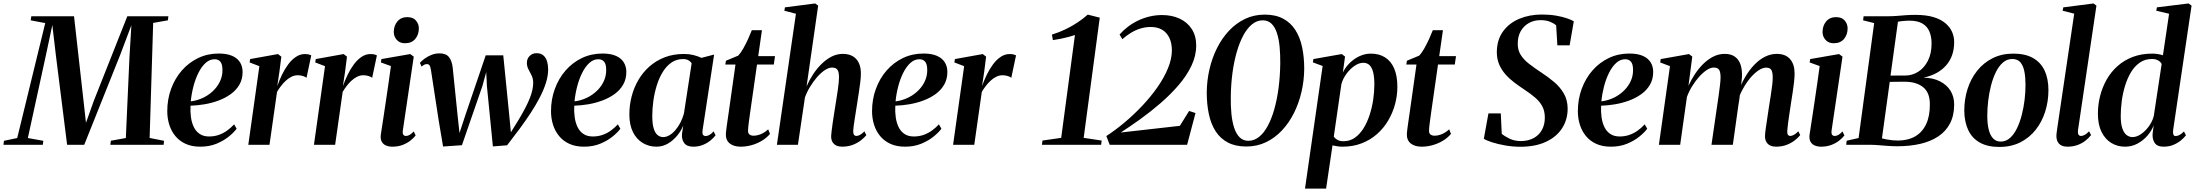

<svg xmlns="http://www.w3.org/2000/svg" viewBox="-62 -837 12690 1110"><path d="M-42 0 -39 -23 37.5 -39 199.5 -703.5 115.5 -719.5 119 -743H366L421 -253L435 -127L480.5 -254.5L674 -743H911.5L908.5 -719.5L823.5 -704.5L803 -39.5L886.5 -23L884 0H576L579 -23.5L665.5 -39L686.5 -506.5L697.5 -691L633 -520L425 0H326L261.5 -513.5L240.5 -692.5L203 -516L99 -39L188.5 -23L185.5 0Z M1306 -93Q1291 -72 1261.2 -47.8Q1231.5 -23.5 1189.8 -6.2Q1148 11 1096 11Q1047 11 1011 -5.5Q975 -22 951.5 -50.8Q928 -79.5 916.5 -116.5Q905 -153.5 905 -194Q905 -263 927.2 -323.5Q949.5 -384 989.5 -429.8Q1029.5 -475.5 1083.8 -501.5Q1138 -527.5 1202.5 -527.5Q1250 -527.5 1280.5 -514Q1311 -500.5 1325.8 -476.5Q1340.5 -452.5 1340.5 -421.5Q1340.5 -379 1321.8 -347Q1303 -315 1271.5 -292.5Q1240 -270 1200.8 -255.5Q1161.5 -241 1119.8 -234Q1078 -227 1039.5 -226Q1037.5 -191 1042 -159Q1046.5 -127 1058.8 -102Q1071 -77 1092.8 -62.5Q1114.5 -48 1146.5 -48Q1177 -48 1203.2 -57.2Q1229.5 -66.5 1251.5 -82.5Q1273.5 -98.5 1291.5 -118ZM1178.5 -494.5Q1150 -494.5 1126.5 -473Q1103 -451.5 1085.2 -416Q1067.5 -380.5 1056.2 -337.2Q1045 -294 1041 -251Q1069.5 -254.5 1096.5 -265Q1123.5 -275.5 1146.8 -292.2Q1170 -309 1187.5 -330.8Q1205 -352.5 1214.8 -378.5Q1224.5 -404.5 1224 -433.5Q1224 -465.5 1212.2 -480Q1200.5 -494.5 1178.5 -494.5Z M1373.5 0 1437.5 -454.5 1381 -476 1384 -495.5 1545 -524.5 1564.5 -509.5 1553.5 -423 1541 -339.5Q1552.5 -372 1568.2 -404.8Q1584 -437.5 1604.2 -464.8Q1624.5 -492 1648.8 -508.2Q1673 -524.5 1700 -524.5Q1715 -524.5 1724 -522Q1733 -519.5 1737.5 -517L1710 -387Q1706.5 -391.5 1691.5 -396.8Q1676.5 -402 1659.5 -402Q1640.5 -402 1622.5 -393Q1604.5 -384 1589 -369.2Q1573.5 -354.5 1561 -337.8Q1548.5 -321 1539.5 -305.5L1496 0Z M1753 0 1817 -454.5 1760.5 -476 1763.5 -495.5 1924.5 -524.5 1944 -509.5 1933 -423 1920.5 -339.5Q1932 -372 1947.8 -404.8Q1963.5 -437.5 1983.8 -464.8Q2004 -492 2028.2 -508.2Q2052.5 -524.5 2079.5 -524.5Q2094.5 -524.5 2103.5 -522Q2112.5 -519.5 2117 -517L2089.5 -387Q2086 -391.5 2071 -396.8Q2056 -402 2039 -402Q2020 -402 2002 -393Q1984 -384 1968.5 -369.2Q1953 -354.5 1940.5 -337.8Q1928 -321 1919 -305.5L1875.5 0Z M2205.5 11Q2186 11 2169.8 4.2Q2153.5 -2.5 2145 -17.8Q2136.5 -33 2139.5 -58Q2141 -67.5 2145.2 -95.5Q2149.5 -123.5 2155.8 -164.5Q2162 -205.5 2169.2 -254.2Q2176.5 -303 2184 -354.8Q2191.5 -406.5 2198 -455L2140 -476L2143 -495.5L2310 -524.5L2330 -509.5L2267 -83.5Q2264.5 -64.5 2270 -57.8Q2275.5 -51 2284.5 -51Q2295 -51 2305.2 -56.5Q2315.5 -62 2330 -77L2341 -54Q2329.5 -39 2310.5 -24Q2291.5 -9 2265.2 1Q2239 11 2205.5 11ZM2279.5 -587Q2249 -587 2231.8 -606.5Q2214.5 -626 2214.5 -652.5Q2215 -689 2235.8 -713.5Q2256.5 -738 2292.5 -738Q2326.5 -738 2343 -718Q2359.5 -698 2359.5 -673Q2359.5 -637 2338.8 -612Q2318 -587 2279.5 -587Z M2499.5 10 2473.5 -144.5 2429.5 -432Q2426.5 -452 2421 -459.2Q2415.5 -466.5 2406.5 -466.5Q2398 -466.5 2390.8 -462.8Q2383.5 -459 2375.5 -452L2365.5 -473.5Q2376.5 -486 2393.5 -498.5Q2410.5 -511 2432.5 -519.8Q2454.5 -528.5 2479 -528.5Q2517 -528.5 2534.2 -506.2Q2551.5 -484 2555.5 -443L2583 -174L2594.5 -68L2630 -176L2746 -517H2847.5L2882 -172L2891.5 -72L2937 -145.5Q2959.5 -183.5 2975.5 -214.2Q2991.5 -245 3001.5 -270.8Q3011.5 -296.5 3016 -318Q3020.5 -339.5 3020.5 -358.5Q3020.5 -382 3011.5 -400.5Q3002.5 -419 2993.2 -436.2Q2984 -453.5 2984 -473.5Q2984 -497.5 3000 -513.5Q3016 -529.5 3039.5 -529.5Q3065.5 -529.5 3080.2 -516Q3095 -502.5 3101 -481.2Q3107 -460 3107 -435.5Q3107 -399.5 3094.5 -359.2Q3082 -319 3059.5 -275.2Q3037 -231.5 3007 -185.5Q2977 -139.5 2942 -92.2Q2907 -45 2869.5 3L2787.5 9.5L2753 -339L2749 -420L2726.5 -338.5L2608.5 2.5Z M3524.5 -93Q3509.5 -72 3479.8 -47.8Q3450 -23.5 3408.2 -6.2Q3366.5 11 3314.5 11Q3265.5 11 3229.5 -5.5Q3193.5 -22 3170 -50.8Q3146.5 -79.5 3135 -116.5Q3123.5 -153.5 3123.5 -194Q3123.5 -263 3145.8 -323.5Q3168 -384 3208 -429.8Q3248 -475.5 3302.2 -501.5Q3356.5 -527.5 3421 -527.5Q3468.5 -527.5 3499 -514Q3529.5 -500.5 3544.2 -476.5Q3559 -452.5 3559 -421.5Q3559 -379 3540.2 -347Q3521.5 -315 3490 -292.5Q3458.5 -270 3419.2 -255.5Q3380 -241 3338.2 -234Q3296.5 -227 3258 -226Q3256 -191 3260.5 -159Q3265 -127 3277.2 -102Q3289.5 -77 3311.2 -62.5Q3333 -48 3365 -48Q3395.5 -48 3421.8 -57.2Q3448 -66.5 3470 -82.5Q3492 -98.5 3510 -118ZM3397 -494.5Q3368.5 -494.5 3345 -473Q3321.5 -451.5 3303.8 -416Q3286 -380.5 3274.8 -337.2Q3263.5 -294 3259.5 -251Q3288 -254.5 3315 -265Q3342 -275.5 3365.2 -292.2Q3388.5 -309 3406 -330.8Q3423.5 -352.5 3433.2 -378.5Q3443 -404.5 3442.5 -433.5Q3442.5 -465.5 3430.8 -480Q3419 -494.5 3397 -494.5Z M4000 -86Q3997 -65.5 4002.2 -58Q4007.5 -50.5 4018 -50.5Q4027.5 -50.5 4039.2 -56.8Q4051 -63 4063.5 -77.5L4075 -55Q4065 -41.5 4046.8 -26Q4028.5 -10.5 4003 0.2Q3977.5 11 3945.5 11Q3908.5 11 3893 -10.8Q3877.5 -32.5 3881 -65L3888 -111.5Q3876.5 -81.5 3853.5 -53.5Q3830.5 -25.5 3800 -7.2Q3769.5 11 3733.5 11Q3689.5 11 3653.8 -10.5Q3618 -32 3597.2 -73.5Q3576.5 -115 3576.5 -175.5Q3576.5 -229 3589.8 -280Q3603 -331 3629 -375.2Q3655 -419.5 3693 -453Q3731 -486.5 3781 -505.8Q3831 -525 3892 -525Q3921.5 -525 3946.8 -518.8Q3972 -512.5 3993 -502.5L4066.5 -521.5ZM3936.5 -470.5Q3931.5 -480.5 3919 -488Q3906.5 -495.5 3887 -495.5Q3848.5 -495.5 3819.2 -475Q3790 -454.5 3769 -420Q3748 -385.5 3734.8 -342.5Q3721.5 -299.5 3715.2 -254Q3709 -208.5 3709 -166.5Q3709 -121 3717.2 -94.2Q3725.5 -67.5 3739.8 -56Q3754 -44.5 3772 -44.5Q3789.5 -44.5 3807.5 -54.8Q3825.5 -65 3841.8 -83.8Q3858 -102.5 3871.2 -127.5Q3884.5 -152.5 3892 -181Z M4274 -181Q4270.5 -156 4268 -136.8Q4265.5 -117.5 4264 -104Q4262.5 -90.5 4262.5 -80.5Q4262.5 -65.5 4271.8 -59Q4281 -52.5 4294 -52.5Q4316.5 -52.5 4339 -62.5Q4361.5 -72.5 4379 -89.5L4389.5 -63Q4370 -39.5 4341.8 -22.8Q4313.5 -6 4282 2.5Q4250.5 11 4220 11Q4180 11 4156.2 -8.2Q4132.5 -27.5 4134.5 -65.5Q4135 -71.5 4136.2 -82.2Q4137.5 -93 4139.5 -108.2Q4141.5 -123.5 4144.5 -143.5Q4147.5 -163.5 4151 -188L4190 -464H4131L4135 -486L4206 -515.5Q4219.5 -529.5 4234.5 -555.8Q4249.5 -582 4262.8 -611.2Q4276 -640.5 4284.5 -662.5H4343L4321.5 -512.5H4418.5L4411.5 -464H4314.5Z M4805.5 11Q4787.5 11 4773.5 4.5Q4759.5 -2 4751.2 -15.2Q4743 -28.5 4743 -50Q4743.5 -60.5 4745.8 -79.8Q4748 -99 4751.5 -123.2Q4755 -147.5 4759.2 -173.8Q4763.5 -200 4767 -223.5Q4771 -248.5 4774.8 -272.8Q4778.5 -297 4781.8 -319Q4785 -341 4786.8 -359.5Q4788.5 -378 4788.5 -390.5Q4788.5 -410 4784.8 -422.2Q4781 -434.5 4772.2 -440.5Q4763.5 -446.5 4748.5 -446.5Q4729.5 -446.5 4707 -431.8Q4684.5 -417 4662.5 -392Q4640.5 -367 4621.8 -336.2Q4603 -305.5 4591.5 -273.5L4551 0H4429.5L4539.5 -757.5L4472.5 -775L4476 -794.5L4650.5 -817L4668 -804.5L4601 -337.5Q4616 -372.5 4637.8 -406Q4659.5 -439.5 4686.8 -466.5Q4714 -493.5 4745 -509.5Q4776 -525.5 4810.5 -525.5Q4845 -525.5 4868.2 -511.8Q4891.5 -498 4903.2 -472.8Q4915 -447.5 4915 -413Q4915 -390.5 4911.5 -362Q4908 -333.5 4903.2 -302.2Q4898.5 -271 4893.5 -239.5Q4890 -218 4886.5 -195Q4883 -172 4879.5 -150.2Q4876 -128.5 4873.5 -110.2Q4871 -92 4870.5 -80Q4870.5 -63.5 4875.5 -57.2Q4880.5 -51 4888.5 -51Q4898 -51 4909.5 -57Q4921 -63 4935.5 -77.5L4946.5 -55.5Q4936 -42.5 4916.8 -27Q4897.5 -11.5 4869.8 -0.2Q4842 11 4805.5 11Z M5380.5 -93Q5365.5 -72 5335.8 -47.8Q5306 -23.5 5264.2 -6.2Q5222.5 11 5170.5 11Q5121.5 11 5085.5 -5.5Q5049.5 -22 5026 -50.8Q5002.5 -79.5 4991 -116.5Q4979.5 -153.5 4979.5 -194Q4979.5 -263 5001.8 -323.5Q5024 -384 5064 -429.8Q5104 -475.5 5158.2 -501.5Q5212.5 -527.5 5277 -527.5Q5324.5 -527.5 5355 -514Q5385.5 -500.5 5400.2 -476.5Q5415 -452.5 5415 -421.5Q5415 -379 5396.2 -347Q5377.5 -315 5346 -292.5Q5314.5 -270 5275.2 -255.5Q5236 -241 5194.2 -234Q5152.5 -227 5114 -226Q5112 -191 5116.5 -159Q5121 -127 5133.2 -102Q5145.5 -77 5167.2 -62.5Q5189 -48 5221 -48Q5251.5 -48 5277.8 -57.2Q5304 -66.5 5326 -82.5Q5348 -98.5 5366 -118ZM5253 -494.5Q5224.5 -494.5 5201 -473Q5177.5 -451.5 5159.8 -416Q5142 -380.5 5130.8 -337.2Q5119.5 -294 5115.5 -251Q5144 -254.5 5171 -265Q5198 -275.5 5221.2 -292.2Q5244.5 -309 5262 -330.8Q5279.5 -352.5 5289.2 -378.5Q5299 -404.5 5298.5 -433.5Q5298.5 -465.5 5286.8 -480Q5275 -494.5 5253 -494.5Z M5448 0 5512 -454.5 5455.5 -476 5458.5 -495.5 5619.5 -524.5 5639 -509.5 5628 -423 5615.5 -339.5Q5627 -372 5642.8 -404.8Q5658.5 -437.5 5678.8 -464.8Q5699 -492 5723.2 -508.2Q5747.5 -524.5 5774.5 -524.5Q5789.5 -524.5 5798.5 -522Q5807.5 -519.5 5812 -517L5784.5 -387Q5781 -391.5 5766 -396.8Q5751 -402 5734 -402Q5715 -402 5697 -393Q5679 -384 5663.5 -369.2Q5648 -354.5 5635.5 -337.8Q5623 -321 5614 -305.5L5570.5 0Z M5965 -24.5 6073 -40 6152.5 -634.5Q6138 -629.5 6116.8 -623.8Q6095.5 -618 6071.8 -613.2Q6048 -608.5 6025 -605L6019.5 -637Q6061.5 -650 6099.2 -668.2Q6137 -686.5 6169.2 -708.2Q6201.5 -730 6226.5 -752.5L6296 -735L6203 -40L6307 -24.5L6304 0H5961.5Z M6353.5 0 6334 -50.5Q6385 -83.5 6438.5 -128.2Q6492 -173 6541 -224.8Q6590 -276.5 6628.8 -331.8Q6667.5 -387 6690.2 -442Q6713 -497 6713 -547Q6712.5 -589 6698 -619Q6683.5 -649 6656.5 -665Q6629.5 -681 6591 -681Q6560 -681 6531.5 -672.2Q6503 -663.5 6477 -647.8Q6451 -632 6426.5 -610.5L6410.5 -637.5Q6432 -662 6459 -682.5Q6486 -703 6517.2 -718Q6548.5 -733 6583.5 -741.5Q6618.5 -750 6656.5 -750Q6713.5 -750 6758 -729.2Q6802.5 -708.5 6828 -669Q6853.5 -629.5 6853.5 -573.5Q6853.5 -514.5 6826 -456.8Q6798.5 -399 6751.8 -344.8Q6705 -290.5 6647.8 -241Q6590.5 -191.5 6530.8 -148.5Q6471 -105.5 6417.5 -71L6759 -109.5L6812.5 -195.5L6849.5 -183.5L6801 0Z M7143 10Q7081 10 7037.2 -12.8Q6993.5 -35.5 6966.2 -77.5Q6939 -119.5 6926.8 -176.8Q6914.5 -234 6914.5 -302.5Q6915 -370 6930 -435.5Q6945 -501 6973.5 -558.2Q7002 -615.5 7043 -659.2Q7084 -703 7136 -727.8Q7188 -752.5 7250 -752.5Q7312.5 -752.5 7356 -729.2Q7399.5 -706 7426.5 -664Q7453.5 -622 7465.8 -564.8Q7478 -507.5 7478 -439Q7477.5 -372 7462.5 -306.8Q7447.5 -241.5 7419 -184.2Q7390.5 -127 7349.5 -83.2Q7308.5 -39.5 7256.8 -14.8Q7205 10 7143 10ZM7155 -23Q7188.5 -23 7216.8 -45.5Q7245 -68 7267.2 -109.2Q7289.5 -150.5 7305.2 -206.2Q7321 -262 7329.8 -329Q7338.5 -396 7339.5 -469.5Q7340 -521 7335.8 -566.2Q7331.5 -611.5 7320.2 -646Q7309 -680.5 7289 -700Q7269 -719.5 7238 -719.5Q7205 -719.5 7176.8 -696.8Q7148.5 -674 7126.2 -632.8Q7104 -591.5 7088 -536.2Q7072 -481 7063.2 -415.5Q7054.5 -350 7053.5 -279Q7052.5 -226.5 7057 -180.2Q7061.5 -134 7073 -98.5Q7084.5 -63 7104.8 -43Q7125 -23 7155 -23Z M7482.5 253.5 7584.5 -455.5 7528 -476.5 7531 -495.5 7695 -524.5 7714 -510 7701.5 -418Q7717 -449.5 7742.2 -474Q7767.5 -498.5 7798.8 -512.8Q7830 -527 7863.5 -527Q7911 -527 7945.5 -505.2Q7980 -483.5 7998.2 -440.8Q8016.5 -398 8016.5 -335.5Q8016.5 -284 8003 -234Q7989.5 -184 7963.2 -139.8Q7937 -95.5 7898.8 -61.8Q7860.5 -28 7810.2 -8.5Q7760 11 7699 11Q7685 11 7670 8.8Q7655 6.5 7641.5 3.5L7604.5 253.5ZM7649 -47.5Q7656.5 -36 7670.2 -28.2Q7684 -20.5 7705 -20.5Q7742 -20.5 7770.8 -40.8Q7799.5 -61 7820.8 -95.2Q7842 -129.5 7856 -172.2Q7870 -215 7876.8 -260.8Q7883.5 -306.5 7883.5 -349.5Q7883.5 -389.5 7877 -417.2Q7870.5 -445 7856.5 -459.5Q7842.5 -474 7819.5 -474Q7794.5 -474 7768.5 -456Q7742.5 -438 7722.2 -410.2Q7702 -382.5 7693 -351.5Z M8211 -181Q8207.5 -156 8205 -136.8Q8202.5 -117.5 8201 -104Q8199.5 -90.5 8199.5 -80.5Q8199.5 -65.5 8208.8 -59Q8218 -52.5 8231 -52.5Q8253.5 -52.5 8276 -62.5Q8298.5 -72.5 8316 -89.5L8326.5 -63Q8307 -39.5 8278.8 -22.8Q8250.5 -6 8219 2.5Q8187.5 11 8157 11Q8117 11 8093.2 -8.2Q8069.5 -27.5 8071.5 -65.5Q8072 -71.5 8073.2 -82.2Q8074.5 -93 8076.5 -108.2Q8078.5 -123.5 8081.5 -143.5Q8084.5 -163.5 8088 -188L8127 -464H8068L8072 -486L8143 -515.5Q8156.5 -529.5 8171.5 -555.8Q8186.5 -582 8199.8 -611.2Q8213 -640.5 8221.5 -662.5H8280L8258.5 -512.5H8355.5L8348.5 -464H8251.5Z M8727.5 11.5Q8684 11.5 8639.8 3.8Q8595.5 -4 8562 -15Q8528.5 -26 8516.5 -35L8543 -181.5H8614.5L8620 -63.5Q8636 -49.5 8664.8 -35.5Q8693.5 -21.5 8730.5 -21.5Q8760 -21.5 8785 -30.2Q8810 -39 8828.5 -55.8Q8847 -72.5 8857.8 -97.5Q8868.5 -122.5 8869 -155Q8869.5 -192.5 8855.5 -220.2Q8841.5 -248 8814.5 -271.5Q8787.5 -295 8748.5 -320.5Q8719 -340 8691 -361.2Q8663 -382.5 8640.8 -408Q8618.5 -433.5 8605.2 -464.2Q8592 -495 8591.5 -533.5Q8591.5 -605.5 8626.8 -654.5Q8662 -703.5 8721 -728.2Q8780 -753 8851 -753Q8896.5 -753 8933 -746.8Q8969.5 -740.5 8996 -731.5Q9022.5 -722.5 9036.5 -714L9012.5 -575H8941.5L8934.5 -691Q8922 -701.5 8899.8 -711Q8877.5 -720.5 8843.5 -720.5Q8807 -720.5 8777.5 -704.2Q8748 -688 8730.2 -657.8Q8712.5 -627.5 8712.5 -585Q8712 -547.5 8729.5 -519.8Q8747 -492 8778.2 -467.8Q8809.5 -443.5 8850.5 -416.5Q8889 -391.5 8923.2 -362.5Q8957.5 -333.5 8979 -296.2Q9000.5 -259 9001 -209.5Q9001 -145 8968.5 -95Q8936 -45 8874.8 -16.8Q8813.5 11.5 8727.5 11.5Z M9461 -93Q9446 -72 9416.2 -47.8Q9386.5 -23.5 9344.8 -6.2Q9303 11 9251 11Q9202 11 9166 -5.5Q9130 -22 9106.5 -50.8Q9083 -79.5 9071.5 -116.5Q9060 -153.5 9060 -194Q9060 -263 9082.2 -323.5Q9104.5 -384 9144.5 -429.8Q9184.5 -475.5 9238.8 -501.5Q9293 -527.5 9357.5 -527.5Q9405 -527.5 9435.5 -514Q9466 -500.5 9480.8 -476.5Q9495.5 -452.5 9495.5 -421.5Q9495.5 -379 9476.8 -347Q9458 -315 9426.5 -292.5Q9395 -270 9355.8 -255.5Q9316.5 -241 9274.8 -234Q9233 -227 9194.5 -226Q9192.5 -191 9197 -159Q9201.5 -127 9213.8 -102Q9226 -77 9247.8 -62.5Q9269.5 -48 9301.5 -48Q9332 -48 9358.2 -57.2Q9384.5 -66.5 9406.5 -82.5Q9428.5 -98.5 9446.5 -118ZM9333.5 -494.5Q9305 -494.5 9281.5 -473Q9258 -451.5 9240.2 -416Q9222.5 -380.5 9211.2 -337.2Q9200 -294 9196 -251Q9224.5 -254.5 9251.5 -265Q9278.5 -275.5 9301.8 -292.2Q9325 -309 9342.5 -330.8Q9360 -352.5 9369.8 -378.5Q9379.5 -404.5 9379 -433.5Q9379 -465.5 9367.2 -480Q9355.5 -494.5 9333.5 -494.5Z M9721.5 -510 9699.5 -341Q9715 -375.5 9736.8 -408.5Q9758.5 -441.5 9785.5 -468Q9812.5 -494.5 9843.5 -510Q9874.5 -525.5 9909 -525.5Q9945.5 -525.5 9968.2 -509Q9991 -492.5 10001 -462Q10011 -431.5 10008.5 -389Q10008 -381 10006.5 -368Q10005 -355 10002.8 -339.2Q10000.5 -323.5 9998 -308L9984 -296Q10002 -348.5 10026.8 -390.8Q10051.5 -433 10080.8 -463.2Q10110 -493.5 10142.8 -509.5Q10175.5 -525.5 10210 -525.5Q10261 -525.5 10287 -495.2Q10313 -465 10313 -413Q10313 -390.5 10309.8 -362Q10306.5 -333.5 10301.8 -302.2Q10297 -271 10292 -239.5Q10288 -211 10283.2 -180.5Q10278.5 -150 10275 -123.5Q10271.5 -97 10270.5 -80Q10270 -63.5 10274.8 -57.2Q10279.5 -51 10287.5 -51Q10296.5 -51 10308.2 -57Q10320 -63 10334.5 -78L10345.5 -56Q10335 -42.5 10315.8 -27Q10296.5 -11.5 10268.8 -0.2Q10241 11 10205 11Q10187 11 10172.8 4.5Q10158.5 -2 10150.2 -15.5Q10142 -29 10142 -50Q10142 -63.5 10146 -92.8Q10150 -122 10155.5 -157Q10161 -192 10165.5 -224Q10171 -257 10175.8 -288.8Q10180.5 -320.5 10183.8 -347Q10187 -373.5 10186.5 -390.5Q10186.5 -419.5 10178.5 -432.8Q10170.5 -446 10148 -446Q10129 -446 10105.5 -430.8Q10082 -415.5 10058.2 -387.8Q10034.5 -360 10014 -322.8Q9993.5 -285.5 9979.5 -242L10000.5 -321.5Q9998.5 -304 9996.8 -288.8Q9995 -273.5 9992.8 -258Q9990.5 -242.5 9987.5 -225L9956 0H9832.5L9865 -223.5Q9870 -256.5 9874.5 -288.8Q9879 -321 9882 -347.5Q9885 -374 9885 -390Q9885 -420 9876.8 -433.2Q9868.5 -446.5 9845.5 -446.5Q9827 -446.5 9805 -432Q9783 -417.5 9761.2 -393.2Q9739.5 -369 9720.8 -338.8Q9702 -308.5 9690.5 -276.5L9651.5 0H9528.5L9592.5 -454.5L9536 -476L9539 -495.5L9702.5 -524.5Z M10465.5 11Q10446 11 10429.8 4.2Q10413.5 -2.5 10405 -17.8Q10396.5 -33 10399.5 -58Q10401 -67.5 10405.2 -95.5Q10409.5 -123.5 10415.8 -164.5Q10422 -205.5 10429.2 -254.2Q10436.5 -303 10444 -354.8Q10451.5 -406.5 10458 -455L10400 -476L10403 -495.5L10570 -524.5L10590 -509.5L10527 -83.5Q10524.5 -64.5 10530 -57.8Q10535.5 -51 10544.5 -51Q10555 -51 10565.2 -56.5Q10575.5 -62 10590 -77L10601 -54Q10589.5 -39 10570.5 -24Q10551.5 -9 10525.2 1Q10499 11 10465.5 11ZM10539.5 -587Q10509 -587 10491.8 -606.5Q10474.5 -626 10474.5 -652.5Q10475 -689 10495.8 -713.5Q10516.5 -738 10552.5 -738Q10586.5 -738 10603 -718Q10619.5 -698 10619.5 -673Q10619.5 -637 10598.8 -612Q10578 -587 10539.5 -587Z M10907.5 8.5Q10880 8.5 10852 6.5Q10824 4.5 10796.8 2.2Q10769.5 0 10745.5 0H10611.5L10614 -23.5L10683 -39L10773 -703.5L10709 -719.5L10712 -743H10851Q10879.5 -743 10904.2 -745Q10929 -747 10954.5 -749Q10980 -751 11011.5 -751Q11074 -751 11116.5 -738Q11159 -725 11185.2 -702.5Q11211.5 -680 11223.5 -652.2Q11235.5 -624.5 11235.5 -594.5Q11236 -513.5 11189.8 -460Q11143.5 -406.5 11059 -388Q11113.5 -387 11153 -367Q11192.5 -347 11214 -312.8Q11235.5 -278.5 11235.5 -233Q11235.5 -169 11211.2 -123Q11187 -77 11143 -48Q11099 -19 11039.2 -5.2Q10979.5 8.5 10907.5 8.5ZM10909.5 -24.5Q10968.5 -24.5 11010 -48.5Q11051.5 -72.5 11073.5 -119.2Q11095.5 -166 11095 -234.5Q11095 -302 11055.8 -333.2Q11016.5 -364.5 10949 -364.5Q10920 -364.5 10900 -364.2Q10880 -364 10863 -363.5L10818 -37Q10830 -34 10845.2 -31Q10860.5 -28 10877.2 -26.2Q10894 -24.5 10909.5 -24.5ZM10867.5 -400Q10885.5 -400 10908.2 -400.2Q10931 -400.5 10955 -400.5Q10992.5 -400.5 11027 -421.8Q11061.5 -443 11083.2 -484.8Q11105 -526.5 11105 -587Q11104.5 -627.5 11091.5 -656.8Q11078.5 -686 11050.5 -701.8Q11022.5 -717.5 10978 -717.5Q10970 -717.5 10958 -717Q10946 -716.5 10933.2 -715Q10920.5 -713.5 10910.5 -711.5Z M11577.5 -527Q11646.5 -527 11691.5 -501.5Q11736.5 -476 11758.5 -428.8Q11780.5 -381.5 11780.5 -315.5Q11780.5 -251.5 11762 -192.5Q11743.5 -133.5 11707.2 -87.2Q11671 -41 11618 -14.2Q11565 12.5 11496.5 12.5Q11428 12.5 11383 -13.2Q11338 -39 11316.2 -86.5Q11294.5 -134 11294 -197.5Q11294 -263.5 11313 -322.8Q11332 -382 11368.5 -428Q11405 -474 11457.8 -500.5Q11510.5 -527 11577.5 -527ZM11571.5 -496Q11541 -496 11517.2 -475.2Q11493.5 -454.5 11476.5 -419.8Q11459.5 -385 11448.5 -342Q11437.5 -299 11432.2 -254Q11427 -209 11427 -168.5Q11427 -121.5 11435.2 -88Q11443.5 -54.5 11460.8 -36.5Q11478 -18.5 11504.5 -18.5Q11534.5 -18.5 11558 -39.2Q11581.5 -60 11598.5 -95Q11615.5 -130 11626.5 -173Q11637.5 -216 11642.8 -260.8Q11648 -305.5 11648 -345.5Q11648 -389.5 11641.5 -423.2Q11635 -457 11618.5 -476.5Q11602 -496 11571.5 -496Z M11951 -81.5Q11950 -64.5 11955 -57.8Q11960 -51 11969 -51Q11978 -51 11989.5 -56.8Q12001 -62.5 12015.5 -78L12027 -56Q12012.5 -37.5 11992.5 -22.2Q11972.5 -7 11947 2Q11921.5 11 11890.5 11Q11872 11 11857.5 4.8Q11843 -1.5 11834.8 -15.8Q11826.5 -30 11826.5 -53Q11826.5 -57.5 11827.5 -65.5Q11828.5 -73.5 11829.8 -83.2Q11831 -93 11832.5 -102.5L11929.5 -758L11862.5 -775L11866.5 -794.5L12041.5 -817L12058 -804.5Z M12501.5 -85.5Q12499.5 -68 12502.8 -59.2Q12506 -50.5 12516 -50.5Q12526.5 -50.5 12538.5 -56.8Q12550.5 -63 12564 -77L12575.5 -55Q12564.5 -40 12545.8 -24.8Q12527 -9.5 12502 0.8Q12477 11 12446.5 11Q12408.5 11 12394.2 -11.8Q12380 -34.5 12383 -66L12389 -112.5Q12377.5 -81.5 12353.2 -53.2Q12329 -25 12295.8 -7Q12262.5 11 12223.5 11Q12179 11 12143.5 -10.8Q12108 -32.5 12087.2 -75Q12066.5 -117.5 12066.5 -179.5Q12066.5 -231.5 12079.2 -282Q12092 -332.5 12117 -376.8Q12142 -421 12179.8 -454.8Q12217.5 -488.5 12267.8 -507.8Q12318 -527 12381 -527Q12398 -527 12414.2 -524.2Q12430.5 -521.5 12442.5 -517.5L12478 -757.5L12404 -775L12407.5 -794.5L12590.5 -817L12608 -804.5ZM12435 -466.5Q12431 -477.5 12416.2 -486.8Q12401.5 -496 12379 -496Q12339 -496 12309 -475.2Q12279 -454.5 12258 -419.8Q12237 -385 12223.8 -342Q12210.5 -299 12204.5 -253.5Q12198.5 -208 12198.5 -166.5Q12198.5 -121.5 12207.8 -94.8Q12217 -68 12232.5 -56.2Q12248 -44.5 12266.5 -44.5Q12291 -44.5 12316.2 -62Q12341.5 -79.5 12361.5 -107.2Q12381.5 -135 12389.5 -166Z"/></svg>

Font: Merriweather 120pt SemiBold
Style: Italic
Weight: 600
Italic angle: -7.8°
Version: Version 2.101